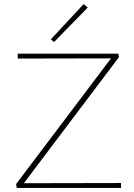

<svg xmlns="http://www.w3.org/2000/svg" viewBox="-20 -921 657 941"><path d="M245 -715 229 -728 390 -901 410 -884ZM573 -24V0H62L59 -19L524 -635L67 -634V-658H560L563 -641L97 -23Z"/></svg>

Font: Ysabeau SC Extralight
Style: Regular
Weight: 200
Designer: Christian Thalmann (Catharsis Fonts)
Version: Version 0.003